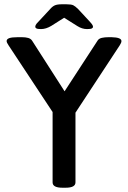

<svg xmlns="http://www.w3.org/2000/svg" viewBox="-20 -876 599 898"><path d="M172 -740Q156 -740 150.5 -743Q145 -746 145 -750Q145 -754 147 -759Q149 -764 161 -776L214 -833Q225 -846 236.5 -851Q248 -856 270 -856H290Q313 -856 322.5 -851.5Q332 -847 346 -833L397 -778Q410 -764 412.5 -759Q415 -754 415 -750Q415 -746 409.5 -743Q404 -740 387 -740Q364 -740 342 -754L280 -793L220 -755Q195 -740 172 -740ZM272 2Q226 2 226 -23V-352L20 -664Q11 -677 11 -684Q11 -693 23 -697.5Q35 -702 62 -702H83Q100 -702 112 -698.5Q124 -695 130 -686L282 -449L437 -687Q443 -696 456.5 -699Q470 -702 487 -702H502Q548 -701 548 -684Q548 -676 540 -664L333 -349V-23Q333 2 287 2Z"/></svg>

Font: Asap Medium
Style: Regular
Weight: 500
Designer: Pablo Cosgaya
Foundry: Omnibus-Type
Version: Version 3.001; ttfautohint (v1.8.3)